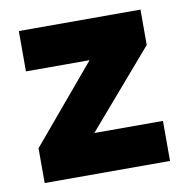

<svg xmlns="http://www.w3.org/2000/svg" viewBox="-62 -554 599 614"><g transform="rotate(-10 237.0 -246.5)"><path d="M35 0V-113L296 -423L329 -362H38V-493H433V-378L170 -73L141 -130H442V0Z"/></g></svg>

Font: SUSE Thin ExtraBold
Style: Regular
Weight: 800
Version: Version 1.000